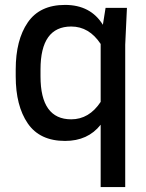

<svg xmlns="http://www.w3.org/2000/svg" viewBox="-20 -562 593 782"><path d="M390 -54Q338 12 245 12Q142 12 93 -59.5Q44 -131 44 -251V-279Q44 -399 93 -470.5Q142 -542 245 -542Q349 -542 399 -461L410 -530H497L490 -380V200H390ZM390 -383Q343 -454 270 -454Q145 -454 145 -279V-251Q145 -76 270 -76Q343 -76 390 -147Z"/></svg>

Font: Coupeur_Texte
Style: Regular
Weight: 400
Designer: Léa Rolland
Version: Version 1.000;PS 001.000;hotconv 1.0.88;makeotf.lib2.5.64775